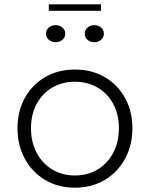

<svg xmlns="http://www.w3.org/2000/svg" viewBox="-20 -860 694 889"><path d="M327 9Q249 9 189 -26.8Q129 -62.5 95 -125Q61 -187.5 61 -266Q61 -345 95 -406.5Q129 -468 189 -503Q249 -538 327 -538Q405 -538 465 -503Q525 -468 559 -406.5Q593 -345 593 -266Q593 -187.5 559 -125Q525 -62.5 465 -26.8Q405 9 327 9ZM327 -47.5Q386.5 -47.5 432.5 -75.5Q478.5 -103.5 504.5 -153Q530.5 -202.5 530.5 -266Q530.5 -330 504.5 -378.5Q478.5 -427 432.5 -454.2Q386.5 -481.5 327 -481.5Q267.5 -481.5 221.5 -454.2Q175.5 -427 149.5 -378.5Q123.5 -330 123.5 -266Q123.5 -202.5 149.5 -153Q175.5 -103.5 221.5 -75.5Q267.5 -47.5 327 -47.5ZM237.5 -664.5Q219.5 -664.5 206.2 -675.5Q193 -686.5 193 -704Q193 -721.5 206.2 -732.5Q219.5 -743.5 237.5 -743.5Q255.5 -743.5 268.8 -732.5Q282 -721.5 282 -704Q282 -686.5 268.8 -675.5Q255.5 -664.5 237.5 -664.5ZM416.5 -664.5Q398.5 -664.5 385.5 -675.5Q372.5 -686.5 372.5 -704Q372.5 -721.5 385.5 -732.5Q398.5 -743.5 416.5 -743.5Q434.5 -743.5 447.8 -732.5Q461 -721.5 461 -704Q461 -686.5 447.8 -675.5Q434.5 -664.5 416.5 -664.5ZM206 -810V-840H447.5V-810Z"/></svg>

Font: Epilogue Light
Style: Regular
Weight: 300
Designer: Tyler Finck
Foundry: Etcetera Type Co
Version: Version 2.111; ttfautohint (v1.8.3)